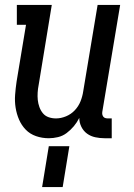

<svg xmlns="http://www.w3.org/2000/svg" viewBox="-20 -550 540 775"><path d="M177 8Q150 8 125.5 -0.5Q101 -9 84 -26.5Q67 -44 57 -67Q47 -90 43 -115.5Q39 -141 41 -167.5Q43 -194 47 -221L85 -450H48V-530H189L136 -207Q133 -192 132 -176.5Q131 -161 132.5 -146.5Q134 -132 139 -118Q144 -104 153 -93Q162 -82 176 -77Q190 -72 206 -72Q226 -72 246.5 -80.5Q267 -89 282 -105Q297 -121 305 -141Q313 -161 316 -182L374 -530H465L393 -99Q392 -93 393 -88Q394 -83 397 -79Q400 -75 405 -73.5Q410 -72 416 -72H431V8H402Q383 8 364.5 4Q346 0 331.5 -10.5Q317 -21 308.5 -38Q300 -55 300 -74Q291 -56 278 -40.5Q265 -25 249 -13Q233 -1 214 3.5Q195 8 177 8ZM150 205 177 40H260L233 205Z"/></svg>

Font: Iosevka Slab Medium
Style: Italic
Weight: 500
Italic angle: -9°
Monospace: yes
Designer: Belleve Invis
Foundry: Belleve Invis
Version: Version 11.1.0; ttfautohint (v1.8.3)